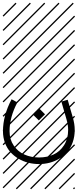

<svg xmlns="http://www.w3.org/2000/svg" viewBox="-23 -978 577 1424"><path d="M432.1 -224.6 479 -238.3 516.6 -108.4Q531.2 -58.1 531.2 -15.1Q531.2 34.2 516.6 76.2Q502 118.2 476.8 147.7Q451.7 177.2 417.7 198Q383.8 218.8 345.7 228.8Q307.6 238.8 266.6 238.8Q226.1 238.8 187.3 229Q148.4 219.2 114.3 199Q80.1 178.7 54.4 150.1Q28.8 121.6 13.9 81.5Q-1 41.5 -1 -4.9Q-1 -121.1 63 -241.7L106 -218.3Q47.9 -109.4 47.9 -4.9Q47.9 56.2 78.6 101.3Q109.4 146.5 158.2 168.2Q207 189.9 266.6 189.9Q325.7 189.9 373.5 168.2Q421.4 146.5 451.9 99.1Q482.4 51.8 482.4 -15.1Q482.4 -50.8 469.7 -94.7ZM526.9 410.6 533.7 417.5 525.4 425.8 518.6 418.9ZM526.9 304.7 533.7 311.5 419.4 425.8 412.6 418.9ZM526.9 198.7 533.7 205.6 313.5 425.8 306.6 418.9ZM526.9 92.3 533.7 99.1 207.5 425.8 200.7 418.9ZM526.9 -13.2 533.7 -6.3 101.6 425.8 94.7 418.9ZM526.9 -119.1 533.7 -112.3 3.4 418 -3.4 411.1ZM526.9 -225.6 533.7 -218.8 3.4 311.5 -3.4 304.7ZM526.9 -331.5 533.7 -324.7 3.4 205.6 -3.4 198.7ZM526.9 -438 533.7 -431.2 3.4 99.1 -3.4 92.3ZM526.9 -543.5 533.7 -536.6 3.4 -6.3 -3.4 -13.2ZM526.9 -649.4 533.7 -642.6 3.4 -112.3 -3.4 -119.1ZM526.9 -755.9 533.7 -749 3.4 -218.8 -3.4 -225.6ZM526.9 -861.8 533.7 -855 3.4 -324.7 -3.4 -331.5ZM516.6 -958 523.4 -951.2 3.4 -431.2 -3.4 -438ZM411.1 -958 418 -951.2 3.4 -536.6 -3.4 -543.5ZM305.2 -958 312 -951.2 3.4 -642.6 -3.4 -649.4ZM198.7 -958 205.6 -951.2 3.4 -749 -3.4 -755.9ZM92.3 -958 99.1 -951.2 3.4 -855 -3.4 -861.8ZM219.2 -130.4 265.1 -176.3 311 -130.4 265.1 -85Z"/></svg>

Font: AzarMehrMSRS2
Style: Regular
Weight: 1
Designer: Amin Abedi
Version: Version 1.00